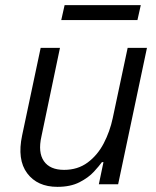

<svg xmlns="http://www.w3.org/2000/svg" viewBox="-20 -716 607 746"><path d="M218 -638 231 -696H527L514 -638ZM203 10Q125 10 85.5 -43Q46 -96 66 -190L138 -530H213L141 -186Q127 -124 150.5 -90Q174 -56 229 -56Q282 -56 320.5 -84.5Q359 -113 383 -159Q407 -205 418 -257L476 -530H551L439 0H364L382 -86H376Q366 -72 345 -49Q324 -26 289 -8Q254 10 203 10Z"/></svg>

Font: Be Vietnam Pro Light
Style: Italic
Weight: 300
Italic angle: -12°
Designer: Lam Bao, Tony Le, Vietanh Nguyen
Foundry: Yellow Type Foundry
Version: Version 1.002; ttfautohint (v1.8.3)